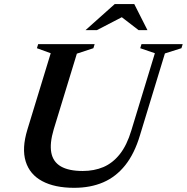

<svg xmlns="http://www.w3.org/2000/svg" viewBox="-20 -886 894 918"><path d="M237 -268Q217 -201 225.2 -156.5Q233.5 -112 271.2 -90.2Q309 -68.5 375.5 -68.5Q430 -68.5 474.2 -87.2Q518.5 -106 552.5 -148.5Q586.5 -191 608 -262.5L720.5 -631.5L650.5 -655.5L656.5 -675H853.5L847.5 -655.5L768.5 -630.5L649 -238.5Q623 -151.5 578.8 -96Q534.5 -40.5 473.5 -14.2Q412.5 12 334.5 12Q241.5 12 181.8 -20Q122 -52 102.8 -114.2Q83.5 -176.5 111 -266.5L222.5 -631.5L156.5 -655.5L162.5 -675H432.5L426.5 -655.5L347.5 -629.5ZM389 -742 528.5 -866.5H622L685 -742H642.5L553.5 -810.5H575.5L443.5 -742Z"/></svg>

Font: Newsreader 24pt SemiBold
Style: Italic
Weight: 600
Italic angle: -17°
Designer: Hugues Gentile
Foundry: Production Type
Version: Version 1.003